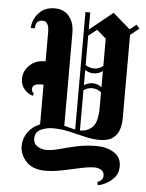

<svg xmlns="http://www.w3.org/2000/svg" viewBox="-57 -674 709 931"><g transform="rotate(5 297.5 -208.5)"><path d="M102.5 -192.5Q78.3 -199.2 60.8 -220Q43.3 -240.8 43.3 -270Q43.3 -309.2 72.9 -336.7Q102.5 -364.2 144.2 -364.2Q147.5 -364.2 150 -364.2V-510Q150 -516.7 148.3 -528.3Q146.7 -540 140 -549.6Q133.3 -559.2 118.3 -559.2Q84.2 -559.2 84.2 -519.2H64.2Q65.8 -560 94.6 -592.1Q123.3 -624.2 171.7 -624.2Q216.7 -624.2 242.1 -593.8Q267.5 -563.3 267.5 -511.7V-60.8Q281.7 -57.5 295 -53.8Q308.3 -50 321.7 -47.5V-619.2H345V-535.8L458.3 -627.5L542.5 -554.2L574.2 -580L589.2 -561.7L546.7 -527.5V-122.5Q546.7 -95 538.8 -68.3Q530.8 -41.7 508.3 -24.6Q485.8 -7.5 442.5 -7.5Q409.2 -7.5 371.7 -16.7Q334.2 -25.8 294.2 -35Q254.2 -44.2 213.3 -44.2Q183.3 -44.2 155.4 -31.3Q127.5 -18.3 127.5 13.3Q127.5 38.3 147.1 50.8Q166.7 63.3 190.8 63.3Q218.3 63.3 254.2 53.3Q290 43.3 334.6 33.3Q379.2 23.3 434.2 23.3Q481.7 23.3 517.1 45.4Q552.5 67.5 552.5 111.7Q552.5 146.7 531.2 169.2Q510 191.7 485 202.5Q470.8 209.2 454.2 211.7L450.8 195.8Q461.7 193.3 470 185Q478.3 176.7 478.3 163.3Q478.3 145 464.2 136.2Q450 127.5 431.7 127.5Q404.2 127.5 362.9 136.7Q321.7 145.8 277.5 155Q233.3 164.2 195.8 164.2Q132.5 164.2 101.2 130Q70 95.8 70 54.2Q70 18.3 91.2 -12.1Q112.5 -42.5 150 -57.5V-250.8H135.8Q120 -250.8 107.9 -245.4Q95.8 -240 95.8 -224.2Q95.8 -211.7 106.7 -204.2ZM385.8 -538.3 345 -506.7V-363.3Q364.2 -350 388.3 -350.4Q412.5 -350.8 430.8 -366.7V-499.2ZM345 -265Q364.2 -278.3 387.9 -278.3Q411.7 -278.3 430.8 -262.5V-341.7Q412.5 -327.5 388.8 -326.7Q365 -325.8 345 -339.2ZM430.8 -165V-238.3Q412.5 -253.3 388.3 -254.2Q364.2 -255 345 -240.8V-45H346.7Q383.3 -45 407.1 -70Q430.8 -95 430.8 -165Z"/></g></svg>

Font: Manufacturing Consent
Style: Regular
Weight: 400
Version: Version 3.000; ttfautohint (v1.8.4.7-5d5b)